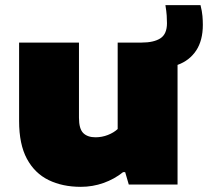

<svg xmlns="http://www.w3.org/2000/svg" viewBox="-20 -715 806 744"><path d="M293 9Q222.5 9 168.5 -17.2Q114.5 -43.5 84.2 -99.8Q54 -156 54 -246V-550H286V-259Q286 -215.5 302.8 -199.2Q319.5 -183 350 -183Q375 -183 398 -192Q421 -201 436 -215V-550H528Q576 -550 601.5 -566.5Q627 -583 627 -625Q627 -638.5 626 -654.5Q625 -670.5 621 -695H757Q763 -671 764.5 -653Q766 -635 766 -619Q766 -558 740 -519Q714 -480 668 -463.5V0H479L465 -48H457Q423.5 -21 381.2 -6Q339 9 293 9Z"/></svg>

Font: Encode Sans Expanded Black
Style: Regular
Weight: 900
Width: 7
Designer: Multiple Designers
Foundry: Impallari Type
Version: Version 3.000; ttfautohint (v1.8.3) -l 8 -r 50 -G 200 -x 14 